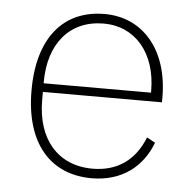

<svg xmlns="http://www.w3.org/2000/svg" viewBox="-44 -564 625 620"><g transform="rotate(5 268.5 -254.0)"><path d="M275 12C372 12 439 -40 469 -120L442 -135C412 -59 355 -19 275 -19C161 -19 94 -101 94 -225V-252H480V-268C480 -421 396 -520 271 -520C138 -520 57 -425 57 -254C57 -82 141 12 275 12ZM271 -489C373 -489 442 -408 442 -286V-280H94V-284C94 -408 160 -489 271 -489Z"/></g></svg>

Font: IBM Plex Thai Looped ExtraLight
Style: Regular
Weight: 200
Designer: Mike Abbink, Paul van der Laan, Pieter van Rosmalen, Ben Mitchell, Mark Frömberg
Foundry: Bold Monday
Version: Version 1.0